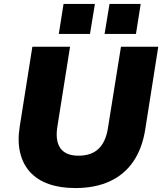

<svg xmlns="http://www.w3.org/2000/svg" viewBox="-20 -942 823 973"><path d="M362 11Q285 11 227 -9.5Q169 -30 132.5 -70Q96 -110 82 -168.5Q68 -227 80 -301L144 -705H335L271 -302Q259 -229 286 -191Q313 -153 378 -153Q443 -153 479.5 -188Q516 -223 527 -293L593 -705H782L716 -286Q701 -190 655.5 -123.5Q610 -57 536 -23Q462 11 362 11ZM510 -770 535 -922H693L669 -770ZM278 -770 302 -922H461L436 -770Z"/></svg>

Font: Nunito Sans 8pt Black
Style: Italic
Weight: 900
Italic angle: -9°
Version: Version 3.101;gftools[0.9.27]